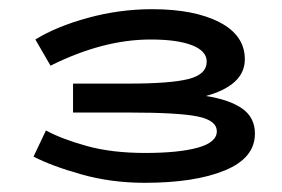

<svg xmlns="http://www.w3.org/2000/svg" viewBox="-20 -806 613 418"><path d="M535 -515Q535 -462 469.5 -435Q404 -408 295 -408Q223 -408 158.5 -426Q94 -444 53 -465L80 -522Q115 -503 169.5 -488Q224 -473 296 -473Q369 -473 410.5 -484.5Q452 -496 452 -520Q452 -544 410 -552.5Q368 -561 260 -561H139V-624H260Q351 -624 390.5 -634Q430 -644 430 -672Q430 -695 398 -707.5Q366 -720 308 -720Q204 -720 90 -663L57 -720Q102 -748 171 -767Q240 -786 311 -786Q403 -786 458 -757.5Q513 -729 513 -677Q513 -648 491 -628Q469 -608 428 -597Q480 -589 507.5 -569.5Q535 -550 535 -515Z"/></svg>

Font: BioRhyme Expanded
Style: Bold
Weight: 700
Width: 7
Designer: Aoife Mooney
Foundry: Aoife Mooney Type
Version: Version 1.000